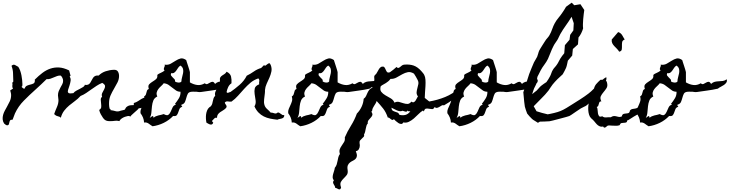

<svg xmlns="http://www.w3.org/2000/svg" viewBox="-70 -910 5551 1461"><path d="M1078.1 -169.9Q1069.3 -162.1 1054.2 -149.9Q1039.1 -137.7 1034.2 -127.9Q1028.3 -118.2 1024.9 -110.4Q1021.5 -102.5 1017.1 -97.2Q1012.7 -91.8 1005.4 -88.9Q998 -85.9 985.4 -85.9Q985.4 -83 975.1 -73.7Q964.8 -64.5 953.1 -54.2Q941.4 -43.9 931.6 -34.7Q921.9 -25.4 921.9 -22.5L913.1 -27.3Q911.1 -28.3 901.9 -26.9Q892.6 -25.4 880.4 -21Q868.2 -16.6 856.4 -8.8Q844.7 -1 837.9 11.7L834 10.7Q819.3 6.8 804.2 9.3Q789.1 11.7 774.4 11.7Q743.2 13.7 728.5 2.4Q713.9 -8.8 697.3 -40Q693.4 -46.9 690.4 -54.7Q687.5 -62.5 685.5 -70.3V-74.2Q699.2 -82 700.2 -95.2Q701.2 -108.4 699.2 -123Q697.3 -137.7 696.8 -151.4Q696.3 -165 707 -173.8Q701.2 -189.5 708.5 -203.6Q715.8 -217.8 722.7 -230.5Q729.5 -243.2 729.5 -254.9Q729.5 -266.6 708 -279.3Q685.5 -270.5 665.5 -257.3Q645.5 -244.1 625.5 -230Q605.5 -215.8 585.4 -202.1Q565.4 -188.5 543 -179.7Q522.5 -157.2 500 -141.1Q477.5 -125 456.5 -107.4Q435.5 -89.8 418.5 -67.9Q401.4 -45.9 392.6 -13.7Q387.7 -19.5 382.8 -21.5Q377.9 -23.4 370.1 -25.4Q359.4 -28.3 354.5 -31.7Q349.6 -35.2 341.8 -42L342.8 -43.9Q351.6 -69.3 363.3 -95.7Q375 -122.1 375 -148.4Q375 -158.2 373 -166.5Q371.1 -174.8 371.1 -184.6Q371.1 -202.1 377 -216.8Q382.8 -231.4 390.1 -244.1Q397.5 -256.8 403.8 -269Q410.2 -281.2 410.2 -294.9Q410.2 -305.7 405.3 -316.4Q400.4 -327.1 392.6 -335Q377.9 -335.9 365.2 -331.5Q352.5 -327.1 339.8 -321.3Q327.1 -315.4 313.5 -311Q299.8 -306.6 284.2 -307.6Q263.7 -287.1 242.2 -267.1Q220.7 -247.1 199.2 -227.5Q154.3 -187.5 111.8 -144.5Q69.3 -101.6 43.9 -46.9Q39.1 -36.1 35.6 -24.9Q32.2 -13.7 27.3 -2.9Q27.3 -1 25.4 1H20.5Q9.8 1 6.3 6.8Q2.9 12.7 1.5 20Q0 27.3 -2 34.2Q-3.9 41 -10.7 43Q-18.6 44.9 -25.9 40Q-33.2 35.2 -38.1 30.3L-39.1 29.3Q-48.8 13.7 -49.8 -2.9Q-50.8 -19.5 -46.4 -35.6Q-42 -51.8 -33.7 -67.4Q-25.4 -83 -17.6 -96.7Q-5.9 -117.2 4.4 -139.2Q14.6 -161.1 14.6 -185.5Q14.6 -196.3 12.2 -204.6Q9.8 -212.9 7.8 -221.7L29.3 -236.3Q24.4 -243.2 23.9 -248.5Q23.4 -253.9 23.9 -258.8Q24.4 -263.7 24.9 -268.1Q25.4 -272.5 23.4 -277.3V-280.3L31.2 -289.1Q29.3 -321.3 29.3 -349.6Q29.3 -377.9 17.6 -409.2Q31.2 -421.9 43.9 -415.5Q56.6 -409.2 69.3 -401.4V-400.4L70.3 -399.4Q78.1 -387.7 84 -371.1Q89.8 -354.5 93.3 -336.4Q96.7 -318.4 98.6 -300.8Q100.6 -283.2 100.6 -269.5Q100.6 -265.6 100.1 -262.2Q99.6 -258.8 99.6 -254.9L93.8 -249Q98.6 -244.1 104.5 -239.3Q110.4 -234.4 117.2 -235.4Q123 -252.9 135.7 -258.3Q148.4 -263.7 161.6 -266.6Q174.8 -269.5 185.1 -274.9Q195.3 -280.3 195.3 -297.9Q195.3 -301.8 194.3 -303.7L196.3 -305.7Q223.6 -333 252.4 -355Q281.2 -377 313 -387.7Q344.7 -398.4 379.4 -396.5Q414.1 -394.5 454.1 -375L456.1 -374L466.8 -334L460 -327.1Q469.7 -313.5 467.3 -295.4Q464.8 -277.3 459 -259.8Q453.1 -242.2 448.2 -227.1Q443.4 -211.9 449.2 -205.1Q454.1 -198.2 467.3 -199.2Q480.5 -200.2 488.3 -201.2Q496.1 -211.9 510.3 -219.7Q524.4 -227.5 538.6 -234.4Q552.7 -241.2 563.5 -248.5Q574.2 -255.9 575.2 -264.6Q590.8 -261.7 600.6 -266.1Q610.4 -270.5 616.2 -279.3Q622.1 -288.1 627 -298.3Q631.8 -308.6 638.2 -317.9Q644.5 -327.1 654.3 -332Q664.1 -336.9 680.7 -335Q703.1 -357.4 733.9 -367.7Q764.6 -377.9 795.9 -378.9Q818.4 -379.9 827.1 -365.7Q835.9 -351.6 835.9 -332Q835.9 -306.6 824.2 -283.2Q812.5 -259.8 797.9 -235.4Q783.2 -210.9 771.5 -184.6Q759.8 -158.2 759.8 -126Q759.8 -123 759.8 -115.7Q759.8 -108.4 760.7 -101.1Q761.7 -93.8 763.2 -87.4Q764.6 -81.1 767.6 -79.1Q771.5 -77.1 774.4 -76.2L769.5 -72.3Q792 -69.3 809.6 -64Q827.1 -58.6 847.7 -67.4Q853.5 -69.3 859.9 -70.3Q866.2 -71.3 872.1 -73.2Q880.9 -74.2 882.8 -80.6Q884.8 -86.9 890.1 -93.3Q895.5 -99.6 907.7 -105Q919.9 -110.4 948.2 -110.4V-126Q967.8 -131.8 981.4 -141.1Q995.1 -150.4 1008.3 -158.2Q1021.5 -166 1037.6 -169.9Q1053.7 -173.8 1078.1 -169.9Z M1685.5 -306.6Q1689.5 -292 1682.6 -281.7Q1675.8 -271.5 1664.6 -263.7Q1653.3 -255.9 1640.1 -249.5Q1627 -243.2 1618.2 -235.4Q1574.2 -225.6 1538.6 -221.2Q1502.9 -216.8 1460 -210Q1447.3 -208 1436 -210.4Q1424.8 -212.9 1413.1 -211.9Q1406.2 -211.9 1400.4 -212.4Q1394.5 -212.9 1388.7 -211.9Q1366.2 -210 1359.4 -196.8Q1352.5 -183.6 1348.1 -166.5Q1343.8 -149.4 1337.4 -134.3Q1331.1 -119.1 1310.5 -113.3Q1308.6 -108.4 1312 -104.5Q1315.4 -100.6 1317.4 -97.7Q1300.8 -92.8 1295.4 -80.1Q1290 -67.4 1286.1 -54.7Q1282.2 -42 1274.9 -33.2Q1267.6 -24.4 1247.1 -27.3Q1216.8 4.9 1175.8 24.9Q1134.8 44.9 1090.8 50.8Q1083 46.9 1075.7 41Q1068.4 35.2 1061 30.3Q1053.7 25.4 1045.4 22.9Q1037.1 20.5 1026.4 22.5Q1025.4 2 1018.1 -15.6Q1010.7 -33.2 999 -48.8Q997.1 -66.4 1003.4 -81.5Q1009.8 -96.7 1016.6 -111.3Q1023.4 -126 1027.8 -141.1Q1032.2 -156.2 1026.4 -175.8Q1036.1 -181.6 1039.6 -189.5Q1043 -197.3 1044.4 -205.6Q1045.9 -213.9 1048.8 -221.2Q1051.8 -228.5 1062.5 -233.4Q1054.7 -256.8 1064.9 -268.1Q1075.2 -279.3 1089.8 -288.1Q1104.5 -296.9 1117.2 -307.6Q1129.9 -318.4 1127 -339.8Q1132.8 -345.7 1140.6 -349.6Q1148.4 -353.5 1155.8 -356.9Q1163.1 -360.4 1169.9 -364.3Q1176.8 -368.2 1182.6 -375Q1175.8 -379.9 1176.3 -384.8Q1176.8 -389.6 1178.7 -395Q1180.7 -400.4 1183.1 -406.2Q1185.5 -412.1 1182.6 -418Q1209 -414.1 1229 -425.3Q1249 -436.5 1267.1 -448.2Q1285.2 -460 1303.7 -464.8Q1322.3 -469.7 1346.7 -453.1Q1348.6 -446.3 1353 -433.1Q1357.4 -419.9 1361.8 -406.2Q1366.2 -392.6 1370.1 -379.9Q1374 -367.2 1375 -361.3Q1375 -356.4 1375 -345.7Q1375 -335 1375 -322.8Q1375 -310.5 1375 -299.8Q1375 -289.1 1375 -283.2Q1403.3 -266.6 1431.6 -263.2Q1460 -259.8 1488.3 -276.4Q1499 -266.6 1508.8 -271Q1518.6 -275.4 1527.8 -281.2Q1537.1 -287.1 1546.9 -287.6Q1556.6 -288.1 1566.4 -271.5Q1580.1 -284.2 1594.7 -287.6Q1609.4 -291 1625 -291.5Q1640.6 -292 1655.8 -293.9Q1670.9 -295.9 1685.5 -306.6ZM1310.5 -290Q1310.5 -304.7 1315.4 -321.3Q1320.3 -337.9 1323.2 -354Q1326.2 -370.1 1322.8 -384.8Q1319.3 -399.4 1303.7 -411.1Q1293 -405.3 1286.1 -395Q1279.3 -384.8 1272.5 -374.5Q1265.6 -364.3 1256.3 -357.4Q1247.1 -350.6 1232.4 -353.5Q1227.5 -341.8 1232.4 -334.5Q1237.3 -327.1 1244.1 -320.8Q1251 -314.5 1257.3 -307.6Q1263.7 -300.8 1261.7 -290Q1265.6 -287.1 1272.5 -284.7Q1279.3 -282.2 1286.6 -281.7Q1293.9 -281.2 1300.8 -283.2Q1307.6 -285.2 1310.5 -290ZM1303.7 -211.9Q1284.2 -211.9 1270 -221.2Q1255.9 -230.5 1241.7 -242.2Q1227.5 -253.9 1212.4 -264.2Q1197.3 -274.4 1175.8 -276.4Q1167 -264.6 1155.3 -254.4Q1143.6 -244.1 1134.8 -232.4Q1126 -220.7 1122.6 -207Q1119.1 -193.4 1127 -175.8Q1104.5 -165 1096.7 -145Q1088.9 -125 1086.4 -101.6Q1084 -78.1 1082 -54.7Q1080.1 -31.2 1069.3 -12.7L1090.8 -27.3Q1094.7 -25.4 1097.2 -21.5Q1099.6 -17.6 1097.7 -12.7Q1105.5 -20.5 1115.2 -24.9Q1125 -29.3 1135.3 -31.7Q1145.5 -34.2 1155.8 -36.1Q1166 -38.1 1175.8 -42Q1200.2 -28.3 1210.9 -36.1Q1221.7 -43.9 1228.5 -59.6Q1235.4 -75.2 1243.2 -92.3Q1251 -109.4 1268.6 -113.3L1261.7 -120.1Q1278.3 -140.6 1291.5 -162.6Q1304.7 -184.6 1303.7 -211.9Z M2092.8 -35.2Q2093.8 -23.4 2088.9 -17.6Q2084 -11.7 2075.7 -8.8Q2067.4 -5.9 2057.6 -4.4Q2047.9 -2.9 2041 1Q2012.7 -2 1986.3 -7.3Q1960 -12.7 1937.5 -23.9Q1915 -35.2 1897 -53.7Q1878.9 -72.3 1866.2 -100.6Q1878.9 -121.1 1875 -146Q1871.1 -170.9 1867.7 -194.3Q1864.3 -217.8 1868.7 -237.3Q1873 -256.8 1902.3 -268.6Q1900.4 -279.3 1902.8 -292Q1905.3 -304.7 1895.5 -313.5Q1861.3 -301.8 1835.9 -280.3Q1810.5 -258.8 1787.6 -233.4Q1764.6 -208 1741.7 -182.1Q1718.8 -156.2 1691.4 -136.7Q1678.7 -135.7 1664.6 -138.2Q1650.4 -140.6 1640.6 -129.9Q1641.6 -123 1645.5 -118.2Q1649.4 -113.3 1651.9 -108.4Q1654.3 -103.5 1654.3 -98.1Q1654.3 -92.8 1647.5 -85.9Q1637.7 -76.2 1626.5 -69.8Q1615.2 -63.5 1605 -56.2Q1594.7 -48.8 1587.9 -39.1Q1581.1 -29.3 1581.1 -12.7Q1575.2 -15.6 1570.3 -14.2Q1565.4 -12.7 1561 -8.8Q1556.6 -4.9 1552.7 0Q1548.8 4.9 1544.9 7.8Q1543 12.7 1545.9 16.1Q1548.8 19.5 1552.7 23.4Q1548.8 34.2 1542.5 36.6Q1536.1 39.1 1528.8 37.1Q1521.5 35.2 1514.2 30.8Q1506.8 26.4 1501 23.4Q1498 10.7 1497.1 -5.9Q1496.1 -22.5 1498 -38.6Q1500 -54.7 1505.9 -69.3Q1511.7 -84 1523.4 -93.8Q1527.3 -96.7 1528.3 -97.2Q1529.3 -97.7 1529.3 -97.7Q1529.3 -97.7 1530.3 -98.1Q1531.2 -98.6 1534.2 -101.6Q1542 -110.4 1544.9 -120.6Q1547.9 -130.9 1549.8 -141.6Q1551.8 -152.3 1555.2 -162.6Q1558.6 -172.9 1567.4 -180.7Q1563.5 -196.3 1567.9 -208.5Q1572.3 -220.7 1579.6 -231.9Q1586.9 -243.2 1594.2 -254.4Q1601.6 -265.6 1603.5 -279.3Q1604.5 -284.2 1604 -288.6Q1603.5 -293 1603.5 -297.9Q1601.6 -313.5 1606.9 -321.8Q1612.3 -330.1 1620.6 -335.4Q1628.9 -340.8 1638.2 -346.7Q1647.5 -352.5 1654.3 -364.3Q1682.6 -350.6 1688 -327.6Q1693.4 -304.7 1691.4 -276.4Q1674.8 -265.6 1666 -246.6Q1657.2 -227.5 1654.3 -210Q1656.2 -204.1 1659.7 -203.6Q1663.1 -203.1 1667.5 -204.6Q1671.9 -206.1 1675.8 -208Q1679.7 -210 1683.6 -210Q1718.8 -234.4 1753.4 -264.6Q1788.1 -294.9 1807.6 -334Q1835.9 -347.7 1861.3 -365.7Q1886.7 -383.8 1917 -392.6L1939.5 -415Q1944.3 -407.2 1951.2 -411.6Q1958 -416 1964.8 -421.9Q1971.7 -427.7 1978 -428.7Q1984.4 -429.7 1990.2 -415Q2000 -389.6 1995.1 -365.7Q1990.2 -341.8 1980 -318.8Q1969.7 -295.9 1959 -272.5Q1948.2 -249 1946.3 -224.6Q1946.3 -218.8 1946.3 -212.4Q1946.3 -206.1 1945.3 -199.2Q1943.4 -178.7 1939.9 -154.8Q1936.5 -130.9 1942.4 -111.3Q1947.3 -93.8 1962.9 -80.1Q1978.5 -66.4 1990.2 -52.7Q1997.1 -53.7 2003.9 -51.8Q2010.7 -49.8 2017.1 -47.9Q2023.4 -45.9 2029.3 -46.4Q2035.2 -46.9 2041 -52.7Q2047.9 -55.7 2054.2 -52.2Q2060.5 -48.8 2066.4 -43.9Q2072.3 -39.1 2078.6 -35.6Q2085 -32.2 2092.8 -35.2Z M2809.6 -306.6Q2813.5 -292 2806.6 -281.7Q2799.8 -271.5 2788.6 -263.7Q2777.3 -255.9 2764.2 -249.5Q2751 -243.2 2742.2 -235.4Q2698.2 -225.6 2662.6 -221.2Q2627 -216.8 2584 -210Q2571.3 -208 2560.1 -210.4Q2548.8 -212.9 2537.1 -211.9Q2530.3 -211.9 2524.4 -212.4Q2518.6 -212.9 2512.7 -211.9Q2490.2 -210 2483.4 -196.8Q2476.6 -183.6 2472.2 -166.5Q2467.8 -149.4 2461.4 -134.3Q2455.1 -119.1 2434.6 -113.3Q2432.6 -108.4 2436 -104.5Q2439.5 -100.6 2441.4 -97.7Q2424.8 -92.8 2419.4 -80.1Q2414.1 -67.4 2410.2 -54.7Q2406.2 -42 2398.9 -33.2Q2391.6 -24.4 2371.1 -27.3Q2340.8 4.9 2299.8 24.9Q2258.8 44.9 2214.8 50.8Q2207 46.9 2199.7 41Q2192.4 35.2 2185.1 30.3Q2177.7 25.4 2169.4 22.9Q2161.1 20.5 2150.4 22.5Q2149.4 2 2142.1 -15.6Q2134.8 -33.2 2123 -48.8Q2121.1 -66.4 2127.4 -81.5Q2133.8 -96.7 2140.6 -111.3Q2147.5 -126 2151.9 -141.1Q2156.2 -156.2 2150.4 -175.8Q2160.2 -181.6 2163.6 -189.5Q2167 -197.3 2168.5 -205.6Q2169.9 -213.9 2172.9 -221.2Q2175.8 -228.5 2186.5 -233.4Q2178.7 -256.8 2189 -268.1Q2199.2 -279.3 2213.9 -288.1Q2228.5 -296.9 2241.2 -307.6Q2253.9 -318.4 2251 -339.8Q2256.8 -345.7 2264.6 -349.6Q2272.5 -353.5 2279.8 -356.9Q2287.1 -360.4 2293.9 -364.3Q2300.8 -368.2 2306.6 -375Q2299.8 -379.9 2300.3 -384.8Q2300.8 -389.6 2302.7 -395Q2304.7 -400.4 2307.1 -406.2Q2309.6 -412.1 2306.6 -418Q2333 -414.1 2353 -425.3Q2373 -436.5 2391.1 -448.2Q2409.2 -460 2427.7 -464.8Q2446.3 -469.7 2470.7 -453.1Q2472.7 -446.3 2477.1 -433.1Q2481.4 -419.9 2485.8 -406.2Q2490.2 -392.6 2494.1 -379.9Q2498 -367.2 2499 -361.3Q2499 -356.4 2499 -345.7Q2499 -335 2499 -322.8Q2499 -310.5 2499 -299.8Q2499 -289.1 2499 -283.2Q2527.3 -266.6 2555.7 -263.2Q2584 -259.8 2612.3 -276.4Q2623 -266.6 2632.8 -271Q2642.6 -275.4 2651.9 -281.2Q2661.1 -287.1 2670.9 -287.6Q2680.7 -288.1 2690.4 -271.5Q2704.1 -284.2 2718.8 -287.6Q2733.4 -291 2749 -291.5Q2764.6 -292 2779.8 -293.9Q2794.9 -295.9 2809.6 -306.6ZM2434.6 -290Q2434.6 -304.7 2439.5 -321.3Q2444.3 -337.9 2447.3 -354Q2450.2 -370.1 2446.8 -384.8Q2443.4 -399.4 2427.7 -411.1Q2417 -405.3 2410.2 -395Q2403.3 -384.8 2396.5 -374.5Q2389.6 -364.3 2380.4 -357.4Q2371.1 -350.6 2356.4 -353.5Q2351.6 -341.8 2356.4 -334.5Q2361.3 -327.1 2368.2 -320.8Q2375 -314.5 2381.3 -307.6Q2387.7 -300.8 2385.7 -290Q2389.6 -287.1 2396.5 -284.7Q2403.3 -282.2 2410.6 -281.7Q2418 -281.2 2424.8 -283.2Q2431.6 -285.2 2434.6 -290ZM2427.7 -211.9Q2408.2 -211.9 2394 -221.2Q2379.9 -230.5 2365.7 -242.2Q2351.6 -253.9 2336.4 -264.2Q2321.3 -274.4 2299.8 -276.4Q2291 -264.6 2279.3 -254.4Q2267.6 -244.1 2258.8 -232.4Q2250 -220.7 2246.6 -207Q2243.2 -193.4 2251 -175.8Q2228.5 -165 2220.7 -145Q2212.9 -125 2210.4 -101.6Q2208 -78.1 2206.1 -54.7Q2204.1 -31.2 2193.4 -12.7L2214.8 -27.3Q2218.8 -25.4 2221.2 -21.5Q2223.6 -17.6 2221.7 -12.7Q2229.5 -20.5 2239.3 -24.9Q2249 -29.3 2259.3 -31.7Q2269.5 -34.2 2279.8 -36.1Q2290 -38.1 2299.8 -42Q2324.2 -28.3 2335 -36.1Q2345.7 -43.9 2352.5 -59.6Q2359.4 -75.2 2367.2 -92.3Q2375 -109.4 2392.6 -113.3L2385.7 -120.1Q2402.3 -140.6 2415.5 -162.6Q2428.7 -184.6 2427.7 -211.9Z M3423.8 -239.3Q3421.9 -214.8 3410.6 -195.3Q3399.4 -175.8 3382.8 -160.2Q3366.2 -144.5 3346.7 -131.8Q3327.1 -119.1 3308.6 -108.4Q3299.8 -112.3 3291.5 -107.4Q3283.2 -102.5 3274.4 -97.2Q3265.6 -91.8 3256.3 -89.4Q3247.1 -86.9 3237.3 -95.7Q3229.5 -79.1 3218.3 -79.6Q3207 -80.1 3194.8 -82.5Q3182.6 -85 3171.9 -83.5Q3161.1 -82 3155.3 -61.5L3148.4 -69.3Q3130.9 -58.6 3114.3 -41.5Q3097.7 -24.4 3079.6 -8.8Q3061.5 6.8 3041.5 16.6Q3021.5 26.4 2999 21.5Q2993.2 33.2 2982.9 33.2Q2972.7 33.2 2961.9 26.4Q2951.2 19.5 2941.4 10.7Q2931.6 2 2926.8 -3.9Q2921.9 3.9 2916.5 2.9Q2911.1 2 2905.3 -2.4Q2899.4 -6.8 2893.6 -11.7Q2887.7 -16.6 2880.9 -15.6Q2867.2 -56.6 2845.2 -84.5Q2823.2 -112.3 2795.9 -141.6Q2793 -130.9 2787.6 -122.1Q2782.2 -113.3 2776.9 -105Q2771.5 -96.7 2767.1 -87.9Q2762.7 -79.1 2761.7 -67.4L2755.9 -59.6Q2766.6 -43.9 2763.2 -33.7Q2759.8 -23.4 2751 -14.6Q2742.2 -5.9 2734.4 4.4Q2726.6 14.6 2728.5 30.3Q2721.7 36.1 2718.8 46.4Q2715.8 56.6 2713.4 68.4Q2710.9 80.1 2708.5 91.8Q2706.1 103.5 2700.2 112.3Q2703.1 124 2697.8 130.4Q2692.4 136.7 2685.1 143.1Q2677.7 149.4 2670.9 157.7Q2664.1 166 2666 179.7Q2667 189.5 2667.5 189Q2668 188.5 2668 198.2Q2668 211.9 2660.6 225.1Q2653.3 238.3 2637.7 240.2Q2647.5 264.6 2645.5 277.8Q2643.6 291 2635.3 299.3Q2627 307.6 2615.2 313Q2603.5 318.4 2593.3 326.2Q2583 334 2577.1 347.2Q2571.3 360.4 2575.2 382.8Q2579.1 408.2 2568.4 421.9Q2557.6 435.5 2544.9 447.8Q2532.2 460 2523.9 474.6Q2515.6 489.3 2525.4 516.6Q2522.5 528.3 2517.1 530.3Q2511.7 532.2 2505.9 529.8Q2500 527.3 2493.2 523.4Q2486.3 519.5 2480.5 519.5Q2480.5 511.7 2476.6 504.9Q2472.7 498 2468.8 491.2Q2464.8 484.4 2464.4 477.5Q2463.9 470.7 2470.7 461.9Q2461.9 453.1 2461.4 441.4Q2460.9 429.7 2464.4 416.5Q2467.8 403.3 2472.2 390.6Q2476.6 377.9 2477.5 367.2Q2487.3 355.5 2491.7 342.3Q2496.1 329.1 2498.5 314.9Q2501 300.8 2504.4 287.1Q2507.8 273.4 2516.6 261.7Q2509.8 240.2 2515.6 225.1Q2521.5 210 2530.8 197.3Q2540 184.6 2548.3 170.4Q2556.6 156.2 2553.7 135.7Q2573.2 89.8 2600.6 46.4Q2627.9 2.9 2645.5 -45.9Q2668 -68.4 2681.6 -97.7Q2695.3 -127 2697.3 -158.2Q2710 -167 2715.3 -179.2Q2720.7 -191.4 2726.1 -203.1Q2731.4 -214.8 2739.3 -225.6Q2747.1 -236.3 2763.7 -243.2Q2759.8 -256.8 2760.7 -265.1Q2761.7 -273.4 2767.6 -287.1Q2776.4 -290 2777.8 -296.4Q2779.3 -302.7 2778.3 -310.1Q2777.3 -317.4 2777.3 -325.2Q2777.3 -333 2783.2 -338.9Q2787.1 -342.8 2787.6 -343.3Q2788.1 -343.8 2788.1 -343.8Q2788.1 -343.8 2789.1 -344.2Q2790 -344.7 2793 -348.6Q2798.8 -356.4 2803.7 -366.7Q2808.6 -377 2814.5 -385.7Q2820.3 -394.5 2828.6 -399.9Q2836.9 -405.3 2850.6 -402.3Q2856.4 -397.5 2860.4 -389.6Q2864.3 -381.8 2867.7 -374Q2871.1 -366.2 2876 -361.3Q2880.9 -356.4 2889.6 -358.4Q2893.6 -358.4 2898.4 -361.3Q2911.1 -370.1 2923.3 -379.9Q2935.5 -389.6 2947.3 -400.4Q2955.1 -391.6 2961.4 -393.1Q2967.8 -394.5 2974.1 -399.9Q2980.5 -405.3 2987.8 -411.1Q2995.1 -417 3004.9 -418Q3046.9 -421.9 3077.6 -411.1Q3108.4 -400.4 3136.7 -368.2Q3141.6 -362.3 3147.9 -355Q3154.3 -347.7 3158.2 -339.8Q3166 -325.2 3167.5 -302.7Q3168.9 -280.3 3167.5 -255.4Q3166 -230.5 3164.1 -206.5Q3162.1 -182.6 3162.1 -165L3196.3 -137.7Q3259.8 -148.4 3317.4 -171.9Q3375 -195.3 3423.8 -239.3ZM3110.4 -175.8Q3098.6 -192.4 3100.1 -208Q3101.6 -223.6 3106 -239.3Q3110.4 -254.9 3113.3 -270Q3116.2 -285.2 3108.4 -300.8Q3101.6 -314.5 3094.7 -326.2Q3087.9 -337.9 3080.1 -349.6Q3054.7 -365.2 3033.2 -360.8Q3011.7 -356.4 2990.7 -344.7Q2969.7 -333 2948.2 -320.8Q2926.8 -308.6 2901.4 -309.6Q2893.6 -298.8 2884.8 -291.5Q2876 -284.2 2866.7 -278.3Q2857.4 -272.5 2847.2 -267.1Q2836.9 -261.7 2827.1 -253.9Q2819.3 -226.6 2831.1 -211.4Q2842.8 -196.3 2862.3 -185.1Q2881.8 -173.8 2902.3 -162.1Q2922.9 -150.4 2931.6 -128.9Q2950.2 -138.7 2966.8 -134.3Q2983.4 -129.9 2999.5 -124.5Q3015.6 -119.1 3030.8 -119.1Q3045.9 -119.1 3060.5 -136.7Q3070.3 -128.9 3078.1 -132.3Q3085.9 -135.7 3091.3 -143.1Q3096.7 -150.4 3101.1 -160.2Q3105.5 -169.9 3110.4 -175.8ZM3052.7 -63.5Q3047.9 -63.5 3041.5 -63Q3035.2 -62.5 3032.2 -69.3L3026.4 -61.5Q3017.6 -58.6 3009.8 -62Q3002 -65.4 2993.2 -67.4Q2983.4 -62.5 2972.2 -64Q2960.9 -65.4 2949.7 -70.3Q2938.5 -75.2 2927.7 -81.1Q2917 -86.9 2908.2 -90.8Q2910.2 -74.2 2917.5 -68.8Q2924.8 -63.5 2934.6 -60.5Q2944.3 -57.6 2954.1 -53.7Q2963.9 -49.8 2969.7 -36.1Q2994.1 -30.3 3015.1 -35.6Q3036.1 -41 3052.7 -63.5Z M4020.5 -306.6Q4024.4 -292 4017.6 -281.7Q4010.7 -271.5 3999.5 -263.7Q3988.3 -255.9 3975.1 -249.5Q3961.9 -243.2 3953.1 -235.4Q3909.2 -225.6 3873.5 -221.2Q3837.9 -216.8 3794.9 -210Q3782.2 -208 3771 -210.4Q3759.8 -212.9 3748 -211.9Q3741.2 -211.9 3735.4 -212.4Q3729.5 -212.9 3723.6 -211.9Q3701.2 -210 3694.3 -196.8Q3687.5 -183.6 3683.1 -166.5Q3678.7 -149.4 3672.4 -134.3Q3666 -119.1 3645.5 -113.3Q3643.6 -108.4 3647 -104.5Q3650.4 -100.6 3652.3 -97.7Q3635.7 -92.8 3630.4 -80.1Q3625 -67.4 3621.1 -54.7Q3617.2 -42 3609.9 -33.2Q3602.5 -24.4 3582 -27.3Q3551.8 4.9 3510.7 24.9Q3469.7 44.9 3425.8 50.8Q3418 46.9 3410.6 41Q3403.3 35.2 3396 30.3Q3388.7 25.4 3380.4 22.9Q3372.1 20.5 3361.3 22.5Q3360.4 2 3353 -15.6Q3345.7 -33.2 3334 -48.8Q3332 -66.4 3338.4 -81.5Q3344.7 -96.7 3351.6 -111.3Q3358.4 -126 3362.8 -141.1Q3367.2 -156.2 3361.3 -175.8Q3371.1 -181.6 3374.5 -189.5Q3377.9 -197.3 3379.4 -205.6Q3380.9 -213.9 3383.8 -221.2Q3386.7 -228.5 3397.5 -233.4Q3389.6 -256.8 3399.9 -268.1Q3410.2 -279.3 3424.8 -288.1Q3439.5 -296.9 3452.1 -307.6Q3464.8 -318.4 3461.9 -339.8Q3467.8 -345.7 3475.6 -349.6Q3483.4 -353.5 3490.7 -356.9Q3498 -360.4 3504.9 -364.3Q3511.7 -368.2 3517.6 -375Q3510.7 -379.9 3511.2 -384.8Q3511.7 -389.6 3513.7 -395Q3515.6 -400.4 3518.1 -406.2Q3520.5 -412.1 3517.6 -418Q3543.9 -414.1 3564 -425.3Q3584 -436.5 3602.1 -448.2Q3620.1 -460 3638.7 -464.8Q3657.2 -469.7 3681.6 -453.1Q3683.6 -446.3 3688 -433.1Q3692.4 -419.9 3696.8 -406.2Q3701.2 -392.6 3705.1 -379.9Q3709 -367.2 3710 -361.3Q3710 -356.4 3710 -345.7Q3710 -335 3710 -322.8Q3710 -310.5 3710 -299.8Q3710 -289.1 3710 -283.2Q3738.3 -266.6 3766.6 -263.2Q3794.9 -259.8 3823.2 -276.4Q3834 -266.6 3843.8 -271Q3853.5 -275.4 3862.8 -281.2Q3872.1 -287.1 3881.8 -287.6Q3891.6 -288.1 3901.4 -271.5Q3915 -284.2 3929.7 -287.6Q3944.3 -291 3960 -291.5Q3975.6 -292 3990.7 -293.9Q4005.9 -295.9 4020.5 -306.6ZM3645.5 -290Q3645.5 -304.7 3650.4 -321.3Q3655.3 -337.9 3658.2 -354Q3661.1 -370.1 3657.7 -384.8Q3654.3 -399.4 3638.7 -411.1Q3627.9 -405.3 3621.1 -395Q3614.3 -384.8 3607.4 -374.5Q3600.6 -364.3 3591.3 -357.4Q3582 -350.6 3567.4 -353.5Q3562.5 -341.8 3567.4 -334.5Q3572.3 -327.1 3579.1 -320.8Q3585.9 -314.5 3592.3 -307.6Q3598.6 -300.8 3596.7 -290Q3600.6 -287.1 3607.4 -284.7Q3614.3 -282.2 3621.6 -281.7Q3628.9 -281.2 3635.7 -283.2Q3642.6 -285.2 3645.5 -290ZM3638.7 -211.9Q3619.1 -211.9 3605 -221.2Q3590.8 -230.5 3576.7 -242.2Q3562.5 -253.9 3547.4 -264.2Q3532.2 -274.4 3510.7 -276.4Q3502 -264.6 3490.2 -254.4Q3478.5 -244.1 3469.7 -232.4Q3460.9 -220.7 3457.5 -207Q3454.1 -193.4 3461.9 -175.8Q3439.5 -165 3431.6 -145Q3423.8 -125 3421.4 -101.6Q3418.9 -78.1 3417 -54.7Q3415 -31.2 3404.3 -12.7L3425.8 -27.3Q3429.7 -25.4 3432.1 -21.5Q3434.6 -17.6 3432.6 -12.7Q3440.4 -20.5 3450.2 -24.9Q3460 -29.3 3470.2 -31.7Q3480.5 -34.2 3490.7 -36.1Q3501 -38.1 3510.7 -42Q3535.2 -28.3 3545.9 -36.1Q3556.6 -43.9 3563.5 -59.6Q3570.3 -75.2 3578.1 -92.3Q3585.9 -109.4 3603.5 -113.3L3596.7 -120.1Q3613.3 -140.6 3626.5 -162.6Q3639.6 -184.6 3638.7 -211.9Z M4544.9 -320.3Q4545.9 -305.7 4539.6 -292Q4533.2 -278.3 4528.3 -267.6L4497.1 -234.4L4478.5 -178.7Q4467.8 -170.9 4455.6 -163.6Q4443.4 -156.2 4433.6 -148.4Q4422.9 -139.6 4414.6 -128.9Q4406.2 -118.2 4396.5 -110.4Q4386.7 -102.5 4373.5 -97.2Q4360.4 -91.8 4349.6 -85Q4330.1 -73.2 4313 -60.5Q4295.9 -47.9 4277.3 -36.1Q4272.5 -34.2 4270 -31.7Q4267.6 -29.3 4262.7 -27.3Q4259.8 -25.4 4237.3 -19.5Q4214.8 -13.7 4188 -6.3Q4161.1 1 4137.7 6.8Q4114.3 12.7 4111.3 12.7Q4093.8 14.6 4075.2 14.6Q4056.6 14.6 4038.1 15.6L4023.4 24.4Q4012.7 16.6 4000 9.8Q3987.3 2.9 3978.5 -4.9Q3968.8 -13.7 3959 -24.9Q3949.2 -36.1 3941.4 -45.9Q3936.5 -59.6 3931.6 -72.8Q3926.8 -85.9 3923.8 -98.6L3918.9 -135.7Q3917 -154.3 3915.5 -171.9Q3914.1 -189.5 3912.1 -208Q3928.7 -253.9 3941.9 -300.3Q3955.1 -346.7 3974.6 -391.6Q3979.5 -402.3 3983.9 -413.6Q3988.3 -424.8 3993.2 -435.5Q3999 -447.3 4005.9 -457.5Q4012.7 -467.8 4017.6 -478.5Q4022.5 -490.2 4025.4 -502.4Q4028.3 -514.6 4033.2 -525.4Q4036.1 -531.2 4043 -542.5Q4049.8 -553.7 4057.6 -565.9Q4065.4 -578.1 4072.8 -589.8Q4080.1 -601.6 4085 -608.4Q4092.8 -618.2 4100.6 -627Q4108.4 -635.7 4113.3 -646.5Q4123 -663.1 4131.8 -688.5Q4140.6 -713.9 4151.4 -733.4Q4163.1 -754.9 4179.2 -773.9Q4195.3 -793 4209 -813.5Q4223.6 -834 4237.3 -858.4L4280.3 -889.6L4299.8 -870.1L4346.7 -877.9L4376 -834Q4374 -819.3 4371.6 -800.8Q4369.1 -782.2 4367.7 -763.2Q4366.2 -744.1 4365.7 -726.1Q4365.2 -708 4367.2 -694.3Q4362.3 -676.8 4353 -657.7Q4343.8 -638.7 4332 -625L4328.1 -572.3L4289.1 -537.1L4284.2 -487.3L4251 -448.2Q4248 -434.6 4245.1 -420.4Q4242.2 -406.2 4237.3 -393.6Q4232.4 -381.8 4225.6 -369.6Q4218.8 -357.4 4211.9 -344.7Q4192.4 -328.1 4171.9 -307.6Q4151.4 -287.1 4134.8 -266.6Q4126 -255.9 4118.7 -243.7Q4111.3 -231.4 4103.5 -220.7Q4078.1 -188.5 4048.8 -160.2Q4019.5 -131.8 3991.2 -101.6L4012.7 -63.5Q4033.2 -56.6 4054.7 -50.8Q4076.2 -44.9 4097.7 -40Q4107.4 -42 4120.1 -44.4Q4132.8 -46.9 4146.5 -50.3Q4160.2 -53.7 4173.3 -57.6Q4186.5 -61.5 4195.3 -65.4Q4214.8 -73.2 4240.2 -88.4Q4265.6 -103.5 4283.2 -115.2Q4314.5 -134.8 4346.7 -155.3Q4378.9 -175.8 4408.2 -198.2Q4427.7 -212.9 4449.2 -235.4Q4470.7 -257.8 4489.7 -277.8Q4508.8 -297.9 4523.9 -310.5Q4539.1 -323.2 4544.9 -320.3ZM4279.3 -782.2Q4258.8 -748 4235.8 -716.3Q4212.9 -684.6 4193.4 -650.4Q4186.5 -638.7 4181.6 -626.5Q4176.8 -614.3 4168.9 -602.5Q4162.1 -591.8 4154.3 -581.1Q4146.5 -570.3 4140.6 -557.6Q4128.9 -535.2 4119.6 -510.3Q4110.4 -485.4 4099.6 -461.9Q4087.9 -438.5 4072.3 -418Q4056.6 -397.5 4043.9 -374L4028.3 -342.8Q4026.4 -337.9 4024.4 -335.4Q4022.5 -333 4020.5 -328.1Q4016.6 -317.4 4016.6 -304.7Q4016.6 -292 4013.7 -281.2Q4010.7 -269.5 4004.9 -258.8Q3999 -248 3994.1 -237.3Q3989.3 -226.6 3986.3 -215.3Q3983.4 -204.1 3979.5 -193.4Q3987.3 -201.2 3996.6 -207.5Q4005.9 -213.9 4014.6 -221.7Q4023.4 -230.5 4031.2 -240.2Q4039.1 -250 4048.8 -257.8Q4057.6 -265.6 4067.9 -272Q4078.1 -278.3 4087.9 -285.2Q4103.5 -306.6 4115.2 -329.1Q4121.1 -339.8 4125.5 -353.5Q4129.9 -367.2 4136.7 -377.9Q4142.6 -388.7 4151.9 -398.4Q4161.1 -408.2 4168 -418.9Q4175.8 -429.7 4181.2 -441.4Q4186.5 -453.1 4193.4 -463.9Q4207 -485.4 4223.6 -504.9L4228.5 -566.4L4263.7 -607.4L4268.6 -644.5L4293 -678.7L4295.9 -733.4Z M4683.6 -609.4Q4666 -602.5 4664.1 -588.9Q4662.1 -575.2 4662.6 -560.5Q4663.1 -545.9 4661.1 -533.2Q4659.2 -520.5 4641.6 -516.6Q4634.8 -528.3 4624.5 -538.6Q4614.3 -548.8 4604.5 -559.1Q4594.7 -569.3 4588.9 -581.1Q4583 -592.8 4585 -609.4L4633.8 -666Q4645.5 -662.1 4652.3 -656.2Q4659.2 -650.4 4664.1 -642.6Q4668.9 -634.8 4673.3 -626.5Q4677.7 -618.2 4683.6 -609.4ZM4873 -171.9Q4874 -150.4 4869.6 -141.6Q4865.2 -132.8 4859.4 -127.4Q4853.5 -122.1 4849.1 -115.7Q4844.7 -109.4 4844.7 -93.8Q4822.3 -69.3 4808.6 -58.1Q4794.9 -46.9 4782.2 -39.6Q4769.5 -32.2 4753.9 -23.4Q4738.3 -14.6 4710.9 3.9L4704.1 4.9Q4701.2 19.5 4693.8 22Q4686.5 24.4 4677.2 24.4Q4668 24.4 4659.2 26.4Q4650.4 28.3 4644.5 43Q4627.9 47.9 4616.2 46.9Q4604.5 45.9 4585.9 45.9Q4580.1 45.9 4570.8 44.9Q4561.5 43.9 4555.7 45.9Q4551.8 46.9 4547.4 51.3Q4543 55.7 4538.1 58.6Q4533.2 61.5 4528.3 61Q4523.4 60.5 4519.5 52.7Q4507.8 55.7 4498 52.7Q4488.3 49.8 4479.5 43Q4470.7 36.1 4463.4 26.9Q4456.1 17.6 4449.2 9.8Q4444.3 3.9 4438.5 -1Q4432.6 -5.9 4427.7 -10.7Q4417 -21.5 4412.1 -38.1Q4407.2 -54.7 4406.2 -72.3Q4405.3 -89.8 4407.2 -107.4Q4409.2 -125 4413.1 -138.7Q4421.9 -147.5 4425.3 -158.7Q4428.7 -169.9 4431.2 -181.6Q4433.6 -193.4 4437 -204.6Q4440.4 -215.8 4449.2 -224.6Q4449.2 -237.3 4453.6 -248Q4458 -258.8 4465.3 -268.6Q4472.7 -278.3 4481.9 -286.6Q4491.2 -294.9 4499 -302.7Q4506.8 -302.7 4514.6 -303.2Q4522.5 -303.7 4529.3 -302.2Q4536.1 -300.8 4541 -296.4Q4545.9 -292 4548.8 -282.2Q4555.7 -255.9 4545.4 -239.7Q4535.2 -223.6 4522.5 -209Q4509.8 -194.3 4502 -178.7Q4494.1 -163.1 4505.9 -138.7Q4495.1 -138.7 4491.7 -132.8Q4488.3 -127 4486.8 -119.6Q4485.4 -112.3 4482.4 -105.5Q4479.5 -98.6 4470.7 -95.7Q4476.6 -89.8 4477.1 -75.2Q4477.5 -60.5 4480 -47.4Q4482.4 -34.2 4488.8 -26.4Q4495.1 -18.6 4512.7 -25.4Q4525.4 -14.6 4543.5 -16.6Q4561.5 -18.6 4577.1 -17.6Q4590.8 -26.4 4600.6 -26.9Q4610.4 -27.3 4619.1 -24.9Q4627.9 -22.5 4637.7 -20.5Q4647.5 -18.6 4661.1 -23.4Q4665 -40 4674.8 -43Q4684.6 -45.9 4694.3 -46.4Q4704.1 -46.9 4712.4 -49.8Q4720.7 -52.7 4723.6 -69.3Q4731.4 -79.1 4742.2 -80.6Q4752.9 -82 4764.2 -84Q4775.4 -85.9 4784.7 -92.3Q4793.9 -98.6 4797.9 -117.2Q4814.5 -129.9 4821.8 -136.2Q4829.1 -142.6 4834 -146.5Q4838.9 -150.4 4846.7 -155.3Q4854.5 -160.2 4873 -171.9Z M5460 -306.6Q5463.9 -292 5457 -281.7Q5450.2 -271.5 5439 -263.7Q5427.7 -255.9 5414.6 -249.5Q5401.4 -243.2 5392.6 -235.4Q5348.6 -225.6 5313 -221.2Q5277.3 -216.8 5234.4 -210Q5221.7 -208 5210.4 -210.4Q5199.2 -212.9 5187.5 -211.9Q5180.7 -211.9 5174.8 -212.4Q5168.9 -212.9 5163.1 -211.9Q5140.6 -210 5133.8 -196.8Q5127 -183.6 5122.6 -166.5Q5118.2 -149.4 5111.8 -134.3Q5105.5 -119.1 5085 -113.3Q5083 -108.4 5086.4 -104.5Q5089.8 -100.6 5091.8 -97.7Q5075.2 -92.8 5069.8 -80.1Q5064.5 -67.4 5060.5 -54.7Q5056.6 -42 5049.3 -33.2Q5042 -24.4 5021.5 -27.3Q4991.2 4.9 4950.2 24.9Q4909.2 44.9 4865.2 50.8Q4857.4 46.9 4850.1 41Q4842.8 35.2 4835.4 30.3Q4828.1 25.4 4819.8 22.9Q4811.5 20.5 4800.8 22.5Q4799.8 2 4792.5 -15.6Q4785.2 -33.2 4773.4 -48.8Q4771.5 -66.4 4777.8 -81.5Q4784.2 -96.7 4791 -111.3Q4797.9 -126 4802.2 -141.1Q4806.6 -156.2 4800.8 -175.8Q4810.5 -181.6 4814 -189.5Q4817.4 -197.3 4818.8 -205.6Q4820.3 -213.9 4823.2 -221.2Q4826.2 -228.5 4836.9 -233.4Q4829.1 -256.8 4839.4 -268.1Q4849.6 -279.3 4864.3 -288.1Q4878.9 -296.9 4891.6 -307.6Q4904.3 -318.4 4901.4 -339.8Q4907.2 -345.7 4915 -349.6Q4922.9 -353.5 4930.2 -356.9Q4937.5 -360.4 4944.3 -364.3Q4951.2 -368.2 4957 -375Q4950.2 -379.9 4950.7 -384.8Q4951.2 -389.6 4953.1 -395Q4955.1 -400.4 4957.5 -406.2Q4960 -412.1 4957 -418Q4983.4 -414.1 5003.4 -425.3Q5023.4 -436.5 5041.5 -448.2Q5059.6 -460 5078.1 -464.8Q5096.7 -469.7 5121.1 -453.1Q5123 -446.3 5127.4 -433.1Q5131.8 -419.9 5136.2 -406.2Q5140.6 -392.6 5144.5 -379.9Q5148.4 -367.2 5149.4 -361.3Q5149.4 -356.4 5149.4 -345.7Q5149.4 -335 5149.4 -322.8Q5149.4 -310.5 5149.4 -299.8Q5149.4 -289.1 5149.4 -283.2Q5177.7 -266.6 5206.1 -263.2Q5234.4 -259.8 5262.7 -276.4Q5273.4 -266.6 5283.2 -271Q5293 -275.4 5302.2 -281.2Q5311.5 -287.1 5321.3 -287.6Q5331.1 -288.1 5340.8 -271.5Q5354.5 -284.2 5369.1 -287.6Q5383.8 -291 5399.4 -291.5Q5415 -292 5430.2 -293.9Q5445.3 -295.9 5460 -306.6ZM5085 -290Q5085 -304.7 5089.8 -321.3Q5094.7 -337.9 5097.7 -354Q5100.6 -370.1 5097.2 -384.8Q5093.8 -399.4 5078.1 -411.1Q5067.4 -405.3 5060.5 -395Q5053.7 -384.8 5046.9 -374.5Q5040 -364.3 5030.8 -357.4Q5021.5 -350.6 5006.8 -353.5Q5002 -341.8 5006.8 -334.5Q5011.7 -327.1 5018.6 -320.8Q5025.4 -314.5 5031.7 -307.6Q5038.1 -300.8 5036.1 -290Q5040 -287.1 5046.9 -284.7Q5053.7 -282.2 5061 -281.7Q5068.4 -281.2 5075.2 -283.2Q5082 -285.2 5085 -290ZM5078.1 -211.9Q5058.6 -211.9 5044.4 -221.2Q5030.3 -230.5 5016.1 -242.2Q5002 -253.9 4986.8 -264.2Q4971.7 -274.4 4950.2 -276.4Q4941.4 -264.6 4929.7 -254.4Q4918 -244.1 4909.2 -232.4Q4900.4 -220.7 4897 -207Q4893.6 -193.4 4901.4 -175.8Q4878.9 -165 4871.1 -145Q4863.3 -125 4860.8 -101.6Q4858.4 -78.1 4856.4 -54.7Q4854.5 -31.2 4843.8 -12.7L4865.2 -27.3Q4869.1 -25.4 4871.6 -21.5Q4874 -17.6 4872.1 -12.7Q4879.9 -20.5 4889.6 -24.9Q4899.4 -29.3 4909.7 -31.7Q4919.9 -34.2 4930.2 -36.1Q4940.4 -38.1 4950.2 -42Q4974.6 -28.3 4985.4 -36.1Q4996.1 -43.9 5002.9 -59.6Q5009.8 -75.2 5017.6 -92.3Q5025.4 -109.4 5043 -113.3L5036.1 -120.1Q5052.7 -140.6 5065.9 -162.6Q5079.1 -184.6 5078.1 -211.9Z"/></svg>

Font: Homemade Apple
Style: Regular
Weight: 400
Designer: Font Diner, Inc
Foundry: Font Diner, Inc
Version: Version 1.000